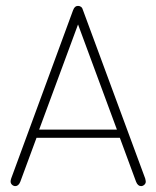

<svg xmlns="http://www.w3.org/2000/svg" viewBox="-20 -624 530 652"><path d="M387 -156 442 -7Q448 8 459 8Q465 8 470 3.5Q475 -1 475 -7Q475 -10 473 -18L262 -589Q260 -597 255.5 -600.5Q251 -604 245 -604Q239 -604 235 -600.5Q231 -597 228 -589L18 -18Q17 -15 16.5 -12.5Q16 -10 16 -8Q16 -1 21 3.5Q26 8 32 8Q43 8 49 -7L104 -156ZM377 -184H113L245 -541Z"/></svg>

Font: Beiruti ExtraLight
Style: Regular
Weight: 250
Designer: Arlette Boutros
Foundry: Boutros
Version: Version 1.41